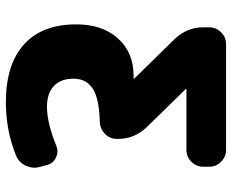

<svg xmlns="http://www.w3.org/2000/svg" viewBox="-88 -472 790 654"><g transform="rotate(90 307.0 -145.0)"><path d="M542 90 549 115Q555 139 544.5 162Q534 185 511 195Q425 230 328 230Q200 230 131.5 168.5Q63 107 63 -10Q63 -99 111 -152Q159 -205 238 -205H247Q248 -205 248 -206L247 -208L113 -345Q73 -387 73 -442V-463Q73 -486 90 -503Q107 -520 130 -520H491Q514 -520 531 -503Q548 -486 548 -463V-442Q548 -419 531 -402Q514 -385 491 -385H284Q283 -385 283 -384L284 -382L413 -250Q453 -208 453 -153V-147Q453 -124 436 -107.5Q419 -91 396 -90Q316 -88 282 -66Q248 -44 248 0Q248 43 273 66.5Q298 90 343 90Q399 90 477 58Q497 50 517 59.5Q537 69 542 90Z"/></g></svg>

Font: Rounded Mplus 1c Black
Style: Regular
Weight: 900
Version: Version 1.059.20150529